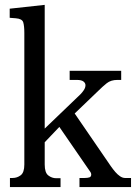

<svg xmlns="http://www.w3.org/2000/svg" viewBox="-20 -762 567 782"><path d="M162.1 -238.3 307.6 -377.9Q315.4 -385.7 321.8 -395.5Q328.1 -405.3 328.1 -415Q328.1 -423.8 319.8 -430.2Q311.5 -436.5 293 -436.5H263.7V-473.6H473.6V-436.5H458Q431.6 -436.5 414.6 -422.9Q397.5 -409.2 380.9 -392.6L284.2 -299.8L414.1 -110.4Q421.9 -98.6 431.2 -85.4Q440.4 -72.3 449.7 -61.5Q459 -50.8 469.2 -43.9Q479.5 -37.1 489.3 -37.1H513.7V0H303.7V-37.1H324.2Q336.9 -37.1 344.2 -39.6Q351.6 -42 351.6 -51.8Q351.6 -57.6 347.2 -63Q342.8 -68.4 334 -82L221.7 -245.1L162.1 -182.6V-91.8Q162.1 -58.6 176.8 -47.4Q191.4 -36.1 209 -36.1H226.6V0H20.5V-37.1H31.2Q49.8 -37.1 64.5 -48.3Q79.1 -59.6 79.1 -91.8V-627.9Q79.1 -656.2 74.7 -670.9Q70.3 -685.5 44.9 -687.5L19.5 -689.5V-726.6L162.1 -742.2Z"/></svg>

Font: Uchen
Style: Regular
Weight: 400
Designer: Christopher J. Fynn
Foundry: Christopher J. Fynn for DDC
Version: Version 1.000 preliminary